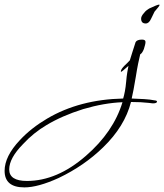

<svg xmlns="http://www.w3.org/2000/svg" viewBox="-481 -429 713 834"><path d="M152 -327Q132 -327 132 -348Q132 -359 144 -372Q150 -380 156 -384.5Q162 -389 167 -392Q203 -409 210 -409Q212 -409 212 -407Q212 -403 190 -378Q189 -377 186 -369.5Q183 -362 175 -347Q166 -327 152 -327ZM-375 385Q-461 385 -461 313Q-461 250 -395 180Q-370 153 -340 129.5Q-310 106 -276 86Q-135 3 54 -1Q58 -14 61.5 -32.5Q65 -51 67 -74Q69 -98 72 -115.5Q75 -133 77 -143Q48 -117 45 -117Q44 -117 44 -119Q44 -128 60 -144Q66 -150 72 -155.5Q78 -161 83 -167Q88 -184 94.5 -204Q101 -224 108 -246Q114 -257 136 -257Q151 -257 151 -247Q151 -241 149 -233.5Q147 -226 144 -216Q140 -206 136 -200.5Q132 -195 128 -193Q124 -177 119 -152.5Q114 -128 109 -96Q98 -30 91 -1Q121 0 146 1.5Q171 3 191 7Q201 8 201 12Q201 20 183 20Q182 20 178 19.5Q174 19 166 18Q149 16 129.5 15Q110 14 88 14Q61 120 -33 211Q-115 291 -226 344Q-316 385 -375 385ZM-364 357Q-233 357 -108 248Q12 144 51 15Q-28 18 -120 45Q-212 74 -280 115Q-307 131 -332.5 151.5Q-358 172 -381 197Q-441 258 -441 307Q-441 357 -364 357Z"/></svg>

Font: Ruthie
Style: Regular
Weight: 400
Designer: Robert E. Leuschke
Foundry: Robert E. Leuschke
Version: Version 1.012